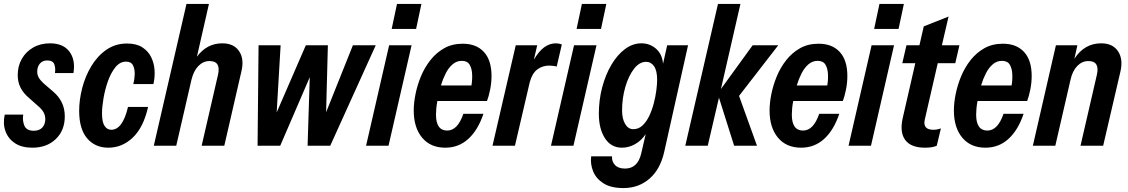

<svg xmlns="http://www.w3.org/2000/svg" viewBox="-24 -740 5728 975"><path d="M140 10Q87 10 52.5 -12.5Q18 -35 4 -73Q-10 -111 0 -158H94Q89 -129 99.5 -102.5Q110 -76 148 -76Q176 -76 191 -92.5Q206 -109 206 -135Q206 -154 197 -170Q188 -186 169 -202L125 -241Q95 -266 80.5 -294.5Q66 -323 66 -359Q66 -405 87 -441.5Q108 -478 145 -499Q182 -520 230 -520Q297 -520 328.5 -478Q360 -436 349 -369H255Q259 -393 252 -413Q245 -433 216 -433Q192 -433 178.5 -417Q165 -401 165 -376Q165 -360 172.5 -346.5Q180 -333 197 -317L247 -274Q275 -250 290 -219Q305 -188 305 -149Q305 -78 259.5 -34Q214 10 140 10Z M526 10Q459 10 418.5 -37.5Q378 -85 378 -177Q378 -233 393.5 -293Q409 -353 440 -404.5Q471 -456 516.5 -487.5Q562 -519 621 -519Q669 -519 699 -499.5Q729 -480 744 -449Q759 -418 761 -382Q763 -346 755 -313H653Q659 -335 660 -362Q661 -389 651.5 -408Q642 -427 616 -427Q585 -427 562 -398.5Q539 -370 524 -327.5Q509 -285 501.5 -240.5Q494 -196 494 -164Q494 -120 507 -100.5Q520 -81 541 -81Q599 -81 626 -197H728Q705 -94 651 -42Q597 10 526 10Z M757 0 923 -720H1037L976 -452Q1026 -520 1105 -520Q1163 -520 1190 -480.5Q1217 -441 1202 -378L1115 0H1000L1083 -360Q1099 -430 1040 -430Q1008 -430 983.5 -405Q959 -380 948 -334L871 0Z M1284 0 1289 -510H1401L1381 -169L1529 -510H1641L1632 -170L1768 -510H1884L1653 0H1538L1549 -348L1399 0Z M1835 0 1952 -510H2066L1949 0ZM1965 -593 1992 -720H2116L2089 -593Z M2237 10Q2162 10 2119.5 -41Q2077 -92 2077 -179Q2077 -217 2086 -262Q2095 -307 2113.5 -352Q2132 -397 2161.5 -434.5Q2191 -472 2231.5 -495Q2272 -518 2326 -518Q2395 -518 2433.5 -476Q2472 -434 2472 -354Q2472 -320 2465 -285Q2458 -250 2449 -227H2197Q2193 -206 2191.5 -188Q2190 -170 2190 -158Q2190 -77 2247 -77Q2300 -77 2329 -162H2431Q2403 -79 2354 -34.5Q2305 10 2237 10ZM2321 -431Q2295 -431 2274.5 -413.5Q2254 -396 2239.5 -367.5Q2225 -339 2215 -306H2370Q2375 -335 2373.5 -364Q2372 -393 2360.5 -412Q2349 -431 2321 -431Z M2477 0 2595 -510H2704L2687 -437Q2713 -481 2740.5 -500.5Q2768 -520 2799 -520Q2806 -520 2814 -518.5Q2822 -517 2829 -514L2803 -402Q2797 -404 2785 -405.5Q2773 -407 2766 -407Q2730 -407 2704 -387Q2678 -367 2666 -322L2591 0Z M2774 0 2891 -510H3005L2888 0ZM2904 -593 2931 -720H3055L3028 -593Z M3142 215Q3078 215 3040.5 191Q3003 167 2988 130Q2973 93 2978 54H3084Q3082 80 3099 98Q3116 116 3150 116Q3214 116 3232 40L3255 -59Q3233 -26 3201 -8Q3169 10 3134 10Q3079 10 3048 -38Q3017 -86 3017 -162Q3017 -232 3034 -296.5Q3051 -361 3081 -411.5Q3111 -462 3150 -491Q3189 -520 3233 -520Q3276 -520 3307.5 -492.5Q3339 -465 3343 -416L3364 -510H3470L3349 31Q3329 120 3274 167.5Q3219 215 3142 215ZM3192 -84Q3219 -84 3239 -103Q3259 -122 3273 -151.5Q3287 -181 3296 -215.5Q3305 -250 3309 -281.5Q3313 -313 3313 -335Q3313 -381 3297.5 -403.5Q3282 -426 3257 -426Q3223 -426 3195.5 -390.5Q3168 -355 3151.5 -298.5Q3135 -242 3135 -179Q3135 -137 3150.5 -110.5Q3166 -84 3192 -84Z M3456 0 3622 -720H3736L3637 -288L3798 -510H3928L3729 -253L3820 0H3704L3627 -244L3570 0Z M4044 10Q3969 10 3926.5 -41Q3884 -92 3884 -179Q3884 -217 3893 -262Q3902 -307 3920.5 -352Q3939 -397 3968.5 -434.5Q3998 -472 4038.5 -495Q4079 -518 4133 -518Q4202 -518 4240.5 -476Q4279 -434 4279 -354Q4279 -320 4272 -285Q4265 -250 4256 -227H4004Q4000 -206 3998.5 -188Q3997 -170 3997 -158Q3997 -77 4054 -77Q4107 -77 4136 -162H4238Q4210 -79 4161 -34.5Q4112 10 4044 10ZM4128 -431Q4102 -431 4081.5 -413.5Q4061 -396 4046.5 -367.5Q4032 -339 4022 -306H4177Q4182 -335 4180.5 -364Q4179 -393 4167.5 -412Q4156 -431 4128 -431Z M4285 0 4402 -510H4516L4399 0ZM4415 -593 4442 -720H4566L4539 -593Z M4673 10Q4602 10 4573 -29Q4544 -68 4560 -140L4624 -419H4558L4579 -510H4645L4667 -606L4793 -656L4759 -510H4848L4827 -419H4738L4672 -132Q4661 -81 4716 -81Q4735 -81 4754 -88L4733 0Q4712 10 4673 10Z M4980 10Q4905 10 4862.5 -41Q4820 -92 4820 -179Q4820 -217 4829 -262Q4838 -307 4856.5 -352Q4875 -397 4904.5 -434.5Q4934 -472 4974.5 -495Q5015 -518 5069 -518Q5138 -518 5176.5 -476Q5215 -434 5215 -354Q5215 -320 5208 -285Q5201 -250 5192 -227H4940Q4936 -206 4934.5 -188Q4933 -170 4933 -158Q4933 -77 4990 -77Q5043 -77 5072 -162H5174Q5146 -79 5097 -34.5Q5048 10 4980 10ZM5064 -431Q5038 -431 5017.5 -413.5Q4997 -396 4982.5 -367.5Q4968 -339 4958 -306H5113Q5118 -335 5116.5 -364Q5115 -393 5103.5 -412Q5092 -431 5064 -431Z M5221 0 5338 -510H5447L5432 -442Q5483 -520 5568 -520Q5626 -520 5653 -480.5Q5680 -441 5666 -378L5578 0H5463L5546 -360Q5562 -430 5503 -430Q5471 -430 5446.5 -405Q5422 -380 5412 -334L5335 0Z"/></svg>

Font: Instrument Sans Condensed SemiBold Italic
Style: Regular
Weight: 600
Width: 3
Italic angle: -13°
Designer: Rodrigo Fuenzalida
Foundry: fragTYPE
Version: Version 1.000; ttfautohint (v1.8.4.7-5d5b);gftools[0.9.28]